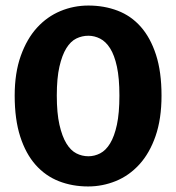

<svg xmlns="http://www.w3.org/2000/svg" viewBox="-20 -662 635 693"><path d="M299 -642Q356 -642 404.5 -623.5Q453 -605 488 -565.5Q523 -526 543 -464.5Q563 -403 563 -317Q563 -233 541.5 -171Q520 -109 483 -68.5Q446 -28 398 -8.5Q350 11 298 11Q241 11 192.5 -8Q144 -27 108.5 -67Q73 -107 53 -169Q33 -231 33 -317Q33 -399 55 -460.5Q77 -522 113.5 -562Q150 -602 198 -622Q246 -642 299 -642ZM185 -317Q185 -254 194.5 -212Q204 -170 219.5 -144.5Q235 -119 255.5 -108.5Q276 -98 299 -98Q321 -98 341.5 -108.5Q362 -119 377.5 -144.5Q393 -170 402 -212Q411 -254 411 -317Q411 -380 402 -421.5Q393 -463 377.5 -487.5Q362 -512 341.5 -522.5Q321 -533 299 -533Q276 -533 255.5 -523Q235 -513 219.5 -488Q204 -463 194.5 -421.5Q185 -380 185 -317Z"/></svg>

Font: Mukta Vaani ExtraBold
Style: Regular
Weight: 800
Designer: Noopur Datye, Girish Dalvi, Yashodeep Gholap, Pallavi Karambelkar
Foundry: Ek Type
Version: Version 2.538;PS 1.000;hotconv 16.6.51;makeotf.lib2.5.65220;